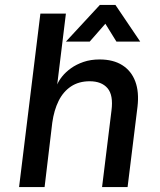

<svg xmlns="http://www.w3.org/2000/svg" viewBox="-20 -755 646 775"><path d="M57 0 143 -700H246L211 -414Q217 -429 231 -446.5Q245 -464 266.5 -479.5Q288 -495 317 -505Q346 -515 382 -515Q437 -515 473.5 -492Q510 -469 526 -426.5Q542 -384 535 -324L495 0H392L430 -309Q438 -371 414 -399Q390 -427 342 -427Q298 -427 266.5 -406Q235 -385 216.5 -347.5Q198 -310 191 -260L160 0ZM246 -587 383 -735H446L546 -587H450L380 -700H441L342 -587Z"/></svg>

Font: Inclusive Sans Medium
Style: Italic
Weight: 500
Italic angle: -7°
Designer: Olivia King
Foundry: Olivia King
Version: Version 2.004